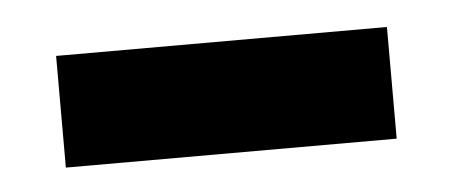

<svg xmlns="http://www.w3.org/2000/svg" viewBox="-25 -558 422 179"><g transform="rotate(-5 185.5 -468.0)"><path d="M31.2 -415V-519.5H340.8V-415Z"/></g></svg>

Font: GenEi M Gothic v2 Heavy
Style: Regular
Weight: 800
Version: Version 2.0